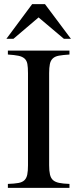

<svg xmlns="http://www.w3.org/2000/svg" viewBox="-20 -906 373 926"><path d="M115 -553Q115 -581 112 -597.5Q109 -614 98.5 -623.5Q88 -633 69 -637Q50 -641 18 -643V-662H315V-643Q283 -641 264 -637.5Q245 -634 234.5 -624Q224 -614 220.5 -597Q217 -580 217 -553V-109Q217 -82 221 -64.5Q225 -47 235.5 -37.5Q246 -28 265 -24Q284 -20 315 -19V0H18V-19Q49 -20 68.5 -23.5Q88 -27 98 -37Q108 -47 111.5 -64Q115 -81 115 -109ZM288 -719 166 -822 45 -719H11L135 -886H197L322 -719Z"/></svg>

Font: Klingon pIqaD Mandel
Style: Regular
Weight: 400
Width: 0
Designer: Mike Neff (qa'vaj)
Foundry: Mike Neff and Michael Everson
Version: Version 2.003